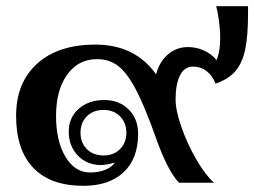

<svg xmlns="http://www.w3.org/2000/svg" viewBox="-20 -590 821 620"><path d="M781 -570V-548Q781 -473 771.5 -429Q762 -385 739.5 -359.5Q717 -334 676 -320Q666 -346 647 -360.5Q628 -375 603 -375Q576 -375 561.5 -347Q547 -319 547 -269Q547 -233 566 -179Q585 -125 614 -75Q643 -25 671 0H558Q521 -38 482 -149Q446 -250 418 -302.5Q390 -355 361.5 -377Q333 -399 293 -399Q233 -399 197 -349Q161 -299 161 -216Q161 -134 191.5 -83.5Q222 -33 271 -33Q298 -33 319.5 -41.5Q341 -50 351 -65Q321 -57 307 -57Q261 -57 231.5 -87.5Q202 -118 202 -165Q202 -210 234 -238.5Q266 -267 317 -267Q365 -267 395.5 -236.5Q426 -206 426 -158Q426 -78 379.5 -34Q333 10 249 10Q143 10 87.5 -48Q32 -106 32 -216Q32 -323 100 -384.5Q168 -446 288 -446Q416 -446 484 -350Q495 -391 522.5 -414.5Q550 -438 587 -438Q614 -438 638.5 -427Q663 -416 679 -396Q691 -422 691 -467Q691 -494 687 -523.5Q683 -553 678 -570ZM388 -161Q388 -194 367.5 -214.5Q347 -235 314 -235Q281 -235 260.5 -214.5Q240 -194 240 -161Q240 -129 260.5 -108.5Q281 -88 314 -88Q347 -88 367.5 -108.5Q388 -129 388 -161Z"/></svg>

Font: Fahkwang SemiBold
Style: Regular
Weight: 600
Designer: Suppakit Chalermlarp | Katatrad Co.,Ltd.
Foundry: Cadson Demak Co.,Ltd.
Version: Version 1.000; ttfautohint (v1.6)